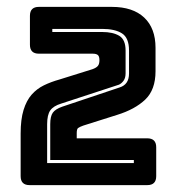

<svg xmlns="http://www.w3.org/2000/svg" viewBox="-20 -740 525 558"><path d="M408 -202H66Q53 -202 46.5 -208.5Q40 -215 40 -228V-352Q40 -393 48.5 -420.5Q57 -448 72 -465Q87 -482 107.5 -492Q128 -502 153 -509L249 -539Q260 -543 264.5 -548.5Q269 -554 269 -565Q269 -576 264.5 -580Q260 -584 249 -584H93Q80 -584 73.5 -590.5Q67 -597 67 -610V-694Q67 -707 73.5 -713.5Q80 -720 93 -720H305Q366 -720 399 -689Q432 -658 432 -601V-533Q432 -479 402 -450.5Q372 -422 320 -406L222 -375Q211 -371 207 -368Q203 -365 203 -353V-338H408Q421 -338 427.5 -331.5Q434 -325 434 -312V-228Q434 -215 427.5 -208.5Q421 -202 408 -202ZM158 -439Q135 -432 126 -419Q117 -406 117 -379V-266H369V-275H126V-379Q126 -402 133.5 -412.5Q141 -423 161 -430L328 -486Q341 -490 348 -500Q355 -510 355 -527V-593Q355 -630 334.5 -643Q314 -656 277 -656H132V-647H277Q308 -647 326.5 -636Q345 -625 345 -593V-527Q345 -514 339.5 -506Q334 -498 326 -494Z"/></svg>

Font: Bungee Inline
Style: Regular
Weight: 400
Version: Version 1.000;PS 1.0;hotconv 1.0.72;makeotf.lib2.5.5900